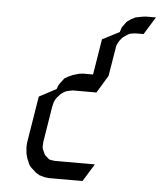

<svg xmlns="http://www.w3.org/2000/svg" viewBox="-49 -695 622 739"><g transform="rotate(5 262.0 -326.0)"><path d="M70.8 -110.8 71.8 -128.9 101.1 -309.1 167 -344.2 172.9 -359.9 179.2 -369.1 189 -381.8 192.9 -387.2 206.1 -395 223.1 -402.8 248 -410.2 263.2 -412.1H301.8L324.2 -549.8L390.1 -584L396 -602.1L400.9 -608.9L411.1 -623L415 -627L428.2 -636.2L444.8 -645L469.2 -649.9L484.9 -651.9H523.9L481.9 -584H452.1L435.1 -582L428.2 -580.1L418.9 -575.2L405.8 -565.9L400.9 -562L391.1 -549.8L386.2 -541L381.8 -532.2L378.9 -516.1L361.8 -412.1L320.8 -344.2H229L212.9 -340.8L205.1 -338.9L196.8 -335L184.1 -326.2L180.2 -321.8L168.9 -309.1L164.1 -300.8L160.2 -292L155.8 -273.9L133.8 -137.2L132.8 -120.1L133.8 -110.8L137.2 -103L143.1 -89.8L146 -85.9L155.8 -77.1L162.1 -71.8L169.9 -69.8L185.1 -67.9H338.9L296.9 0H167L150.9 -2L129.9 -7.8L115.2 -17.1L96.2 -34.2L88.9 -43L78.1 -67.9L73.2 -85.9Z"/></g></svg>

Font: Petahja
Style: Italic
Weight: 400
Designer: T. Christopher White
Version: Version 1.1